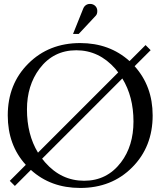

<svg xmlns="http://www.w3.org/2000/svg" viewBox="-20 -954 816 977"><path d="M380.4 -781.2H351.6L403.8 -911.1Q406.7 -918.5 412.1 -923.8Q422.4 -934.1 438 -934.1Q454.1 -934.1 464.6 -923.8Q475.1 -913.6 475.1 -897.9Q475.1 -881.8 466.8 -873.5ZM19.5 -366.7Q19.5 -526.4 124 -630.4Q228.5 -734.9 388.2 -734.9Q537.1 -734.9 639.2 -643.1L720.7 -724.6L746.6 -698.7L665 -617.2Q756.8 -515.1 756.8 -366.7Q756.8 -206.5 652.3 -102.1Q548.3 2.4 388.2 2.4Q237.8 2.4 137.2 -89.4L55.7 -7.8L29.8 -33.7L111.3 -115.2Q19.5 -215.8 19.5 -366.7ZM408.2 -34.2Q524.4 -34.2 595.7 -127.9Q659.2 -211.4 659.2 -335.9Q659.2 -462.4 602.5 -554.7L194.3 -146.5Q204.1 -133.8 209.5 -127.9Q291.5 -34.2 408.2 -34.2ZM117.2 -397.5Q117.2 -269.5 173.3 -177.2L581.5 -585.4Q571.8 -598.1 566.9 -604Q483.9 -698.2 368.2 -698.2Q251.5 -698.2 180.7 -604Q117.2 -518.6 117.2 -397.5Z"/></svg>

Font: Flanker
Style: Regular
Weight: 400
Designer: Flanker
Foundry: Flanker
Version: Version 2.027